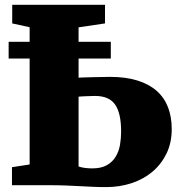

<svg xmlns="http://www.w3.org/2000/svg" viewBox="-20 -763 732 791"><path d="M29.3 -74.2 102.1 -85.4V-522H15.6V-590.8H102.1V-650.9L30.3 -666.5V-743.2H412.6V-666.5L303.7 -650.4V-590.8H436.5V-522H303.7V-442.9Q305.7 -443.4 314.7 -443.6Q323.7 -443.8 336.9 -444.3Q350.1 -444.8 365.2 -445.1Q380.4 -445.3 394 -445.6Q407.7 -445.8 418.2 -446Q428.7 -446.3 432.6 -446.3Q498.5 -446.3 546.6 -431.2Q594.7 -416 626 -388.2Q657.2 -360.4 672.4 -320.6Q687.5 -280.8 687.5 -231Q687.5 -175.3 666.3 -131.1Q645 -86.9 608.4 -55.9Q571.8 -24.9 522.5 -8.5Q473.1 7.8 417.5 7.8Q388.7 7.8 362.3 6.6Q335.9 5.4 308.1 3.9Q280.3 2.4 250 1.2Q219.7 0 184.1 0H29.3ZM303.7 -77.1Q314.9 -73.2 329.1 -71.3Q343.3 -69.3 360.4 -69.3Q397 -69.3 420.2 -82.5Q443.4 -95.7 456.5 -117.4Q469.7 -139.2 474.4 -166.3Q479 -193.4 479 -221.2Q479 -296.9 454.1 -332.3Q429.2 -367.7 372.1 -367.7Q369.1 -367.7 358.6 -367.4Q348.1 -367.2 336.4 -366.7Q324.7 -366.2 314.9 -365.7Q305.2 -365.2 303.7 -364.7Z"/></svg>

Font: Merriweather UltraBold
Style: Regular
Weight: 900
Designer: Eben Sorkin ( sorkintype@gmail.com )
Foundry: Eben Sorkin
Version: Version 1.570; ttfautohint (v1.3) -l 8 -r 32 -G 0 -x 0 -H 60